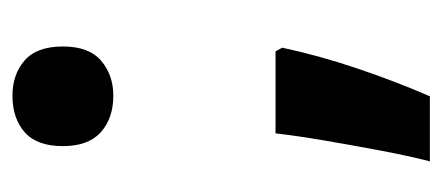

<svg xmlns="http://www.w3.org/2000/svg" viewBox="-226 -370 727 316"><g transform="rotate(-90 138.0 -211.5)"><path d="M56 -472Q56 -515 79 -535Q102 -555 139 -555Q174 -555 197 -535Q220 -515 220 -472Q220 -429 196.5 -409Q173 -389 139 -389Q102 -389 79 -409.5Q56 -430 56 -472ZM218 -111Q205 -50 183.5 13.5Q162 77 138 132H31Q41 92 49.5 46.5Q58 1 65.5 -43Q73 -87 77 -122H212Z"/></g></svg>

Font: Noto Sans SemiCondensed
Style: Bold
Weight: 700
Width: 4
Designer: Monotype Design Team
Foundry: Monotype Imaging Inc.
Version: Version 2.013; ttfautohint (v1.8.4.7-5d5b)